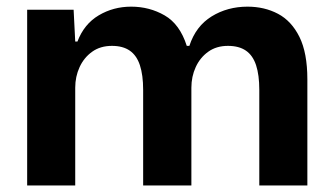

<svg xmlns="http://www.w3.org/2000/svg" viewBox="-20 -566 1012 586"><path d="M62.9 0V-536.3H204.7L209.6 -439.3H216.4Q236.7 -492.7 281.4 -519.2Q326.1 -545.7 380.3 -545.7Q436.1 -545.7 482.5 -519Q528.9 -492.3 550 -426.1H558Q577.6 -486.1 625.9 -515.9Q674.3 -545.7 735.3 -545.7Q787.1 -545.7 828.4 -523.9Q869.7 -502.1 893.9 -453.4Q918.1 -404.6 918.1 -323.6V0H771.4V-291.9Q771.4 -337 761.6 -366.9Q751.7 -396.9 730.6 -411.4Q709.4 -426 675.7 -426Q640.4 -426 615.4 -408Q590.4 -390 577.3 -361.1Q564.1 -332.3 564.1 -298.3V0H416.9V-291.9Q416.9 -337 407 -366.9Q397.1 -396.9 376.1 -411.4Q355.1 -426 321.7 -426Q286.1 -426 261.1 -408Q236.1 -390 222.9 -361.1Q209.6 -332.3 209.6 -298.3V0Z"/></svg>

Font: Mona Sans ExtraLight
Style: Regular
Weight: 200
Designer: Deni Anggara
Foundry: GitHub
Version: Version 2.000